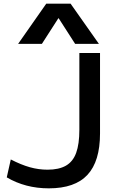

<svg xmlns="http://www.w3.org/2000/svg" viewBox="-20 -1020 644 1050"><path d="M247 10Q119 10 17 -50L39 -148Q95 -119 143 -105.5Q191 -92 240 -92Q302 -92 340.5 -114Q379 -136 396.5 -184Q414 -232 414 -310V-730H527V-290Q527 -138 458.5 -64Q390 10 247 10ZM79 -780 233 -1000H366L521 -780H391L301 -920H299L209 -780Z"/></svg>

Font: M PLUS 2 Medium
Style: Regular
Weight: 500
Designer: Coji Morishita
Foundry: UNDERFOREST DESIGN
Version: Version 1.001